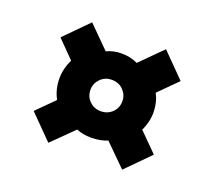

<svg xmlns="http://www.w3.org/2000/svg" viewBox="-84 -641 739 662"><g transform="rotate(20 285.5 -310.0)"><path d="M65 -445 150 -531 228 -453Q253 -465 283 -465Q315 -465 342 -452L421 -531L506 -445L439 -378Q455 -347 455 -311Q455 -292 450.5 -274.5Q446 -257 439 -242L506 -175L421 -89L342 -167Q315 -156 283 -156Q251 -156 228 -166L150 -89L65 -175L128 -238Q110 -271 110 -311Q110 -330 114.5 -348Q119 -366 127 -382ZM282 -253Q307 -253 324 -269.5Q341 -286 341 -311Q341 -334 324.5 -351Q308 -368 282 -368Q257 -368 240.5 -351Q224 -334 224 -311Q224 -286 241 -269.5Q258 -253 282 -253Z"/></g></svg>

Font: Georama ExtraExtended
Style: Bold
Weight: 700
Width: 8
Designer: Jean-Baptiste Levee
Foundry: Production Type
Version: Version 1.000